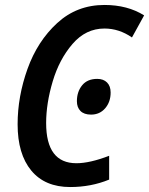

<svg xmlns="http://www.w3.org/2000/svg" viewBox="-20 -744 601 774"><path d="M51 -243Q51 -355 91 -466.5Q131 -578 210.5 -651Q290 -724 401 -724Q494 -724 561 -682L512 -593Q460 -629 401 -629Q326 -629 272.5 -567Q219 -505 192.5 -416Q166 -327 166 -248Q166 -86 288 -86Q342 -86 420 -116V-20Q347 10 263 10Q161 10 106 -56.5Q51 -123 51 -243ZM290 -336Q290 -374 311 -400Q332 -426 372 -426Q397 -426 411.5 -411.5Q426 -397 426 -371Q426 -333 404 -307.5Q382 -282 347 -282Q319 -282 304.5 -296.5Q290 -311 290 -336Z"/></svg>

Font: Noto Sans UI NarrowMedium
Style: Italic
Weight: 500
Width: 4
Italic angle: -12°
Designer: Monotype Design Team
Foundry: Monotype Imaging Inc.
Version: Version 1.001